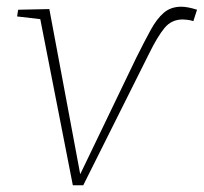

<svg xmlns="http://www.w3.org/2000/svg" viewBox="-20 -550 607 572"><path d="M567 -521 556 -487Q547 -490 538.5 -491Q530 -492 524 -492Q491 -492 470 -466.5Q449 -441 424 -390L228 2H197L100 -493L31 -501L34 -521L127 -523L219 -31L386 -378Q410 -426 428.5 -460Q447 -494 468 -512Q489 -530 520 -530Q539 -530 567 -521Z"/></svg>

Font: Bitter ExtraLight
Style: Italic
Weight: 200
Italic angle: -9°
Designer: Sol Matas, and Bitter project Authors
Foundry: Sol Matas
Version: Version 2.001